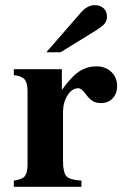

<svg xmlns="http://www.w3.org/2000/svg" viewBox="-20 -718 484 738"><path d="M293 -23.9V0H33.2V-23.9Q64.5 -28.3 74.7 -40Q85 -51.8 85.9 -82V-371.1Q85 -401.4 74 -413.6Q63 -425.8 33.2 -429.2V-452.1H217.8V-372.1Q252.9 -421.9 283 -442.4Q313 -462.9 351.1 -462.9Q385.7 -462.9 408 -441.4Q430.2 -419.9 430.2 -387.2Q430.2 -358.4 413.1 -340.1Q396 -321.8 368.2 -321.8Q349.6 -321.8 336.4 -329.6Q323.2 -337.4 309.1 -356.9Q293 -378.9 280.8 -378.9Q256.8 -378.9 239.5 -351.6Q222.2 -324.2 222.2 -286.1V-101.1Q222.2 -54.7 235.4 -40.5Q248.5 -26.4 293 -23.9ZM158.2 -517.1 292 -670.9Q316.4 -698.2 344.2 -698.2Q365.2 -698.2 378.2 -686.3Q391.1 -674.3 391.1 -654.8Q391.1 -638.7 383.3 -628.4Q375.5 -618.2 352.1 -603L212.9 -517.1Z"/></svg>

Font: Accordance
Style: Bold
Weight: 700
Version: Version 1.2 (build January 31, 2020) Miklal Software Solutio